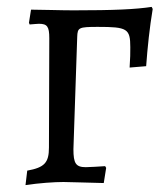

<svg xmlns="http://www.w3.org/2000/svg" viewBox="-20 -528 473 557"><path d="M54 9C94 3 137 0 164 0C186 0 227 2 281 3L288 -41L285 -46C268 -45 241 -43 229 -43C200 -43 193 -54 193 -95L204 -421C205 -448 208 -450 264 -450C349 -450 358 -445 358 -391C358 -372 358 -361 356 -332L404 -336C408 -391 414 -448 423 -502L420 -508C374 -501 312 -498 193 -498C155 -498 100 -500 70 -500L64 -462L66 -457C79 -458 88 -459 93 -459C117 -459 123 -451 123 -417L122 -100C122 -56 109 -42 59 -33Z"/></svg>

Font: Alegreya SC
Style: Regular
Weight: 400
Designer: Juan Pablo del Peral
Foundry: Huerta Tipografica
Version: Version 2.007;PS 002.007;hotconv 1.0.88;makeotf.lib2.5.64775